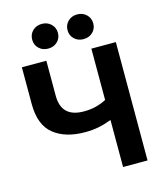

<svg xmlns="http://www.w3.org/2000/svg" viewBox="-135 -1043 954 1140"><g transform="rotate(-15 341.5 -473.0)"><path d="M314.5 -257.8Q193.8 -257.8 122.3 -315.2Q50.8 -372.6 50.8 -501.5V-727.5H201.2V-511.7Q201.2 -378.9 339.8 -378.9Q380.9 -378.9 415.3 -387.9Q449.7 -397 478 -412.1V-727.5H628.4V0H478V-289.1Q439.5 -273.9 400.4 -265.9Q361.3 -257.8 314.5 -257.8ZM231 -793.9Q197.3 -793.9 174.8 -815.4Q152.3 -836.9 152.3 -869.6Q152.3 -902.3 174.8 -924.1Q197.3 -945.8 231 -945.8Q265.1 -945.8 287.8 -924.1Q310.5 -902.3 310.5 -869.6Q310.5 -836.9 287.8 -815.4Q265.1 -793.9 231 -793.9ZM448.7 -793.9Q414.6 -793.9 392.1 -815.4Q369.6 -836.9 369.6 -869.6Q369.6 -902.3 392.1 -924.1Q414.6 -945.8 448.7 -945.8Q482.4 -945.8 505.1 -924.1Q527.8 -902.3 527.8 -869.6Q527.8 -836.9 505.1 -815.4Q482.4 -793.9 448.7 -793.9Z"/></g></svg>

Font: Inter Display
Style: Bold
Weight: 700
Designer: Rasmus Andersson
Foundry: rsms
Version: Version 4.001;git-9221beed3